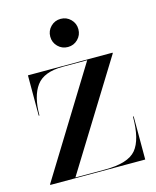

<svg xmlns="http://www.w3.org/2000/svg" viewBox="-101 -720 642 791"><g transform="rotate(-15 220.0 -325.0)"><path d="M190.5 -547.5Q173 -565 173 -590Q173 -615 190.5 -632.5Q208 -650 233 -650Q258 -650 275.5 -632.5Q293 -615 293 -590Q293 -565 275.5 -547.5Q258 -530 233 -530Q208 -530 190.5 -547.5ZM191 -457Q110 -457 78 -413.5Q46 -370 46 -288H43V-460H404V-457L123 -3H249Q348 -3 382.5 -44.5Q417 -86 417 -184H420V0H15V-3L295 -457Z"/></g></svg>

Font: Bodoni* 72
Style: Regular
Weight: 400
Version: Version 1.003